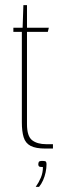

<svg xmlns="http://www.w3.org/2000/svg" viewBox="-20 -578 238 747"><path d="M157 0Q119 0 99 -10.5Q79 -21 72 -44Q65 -67 65 -102V-454H32V-470H68L71 -558H85V-470H170L166 -454H85V-95Q85 -48 105 -32.5Q125 -17 160 -17H186V0ZM119 149Q131 132 139 113Q147 94 147 72Q134 72 131.5 69Q129 66 129 62Q129 56 131 52Q133 48 146 48Q157 48 159 51.5Q161 55 161 61Q161 76 157.5 92.5Q154 109 147.5 123.5Q141 138 132 149Z"/></svg>

Font: Smooch Sans Thin Thin
Style: Regular
Weight: 250
Version: Version 1.010